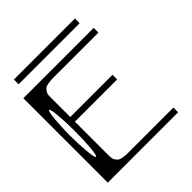

<svg xmlns="http://www.w3.org/2000/svg" viewBox="-228 -1040 1206 1206"><g transform="rotate(-45 375.0 -437.5)"><path d="M89.8 -521.5Q83 -449.2 83 -375Q83 -300.8 89.8 -228.5Q95.7 -167 104.5 -167Q113.3 -167 119.1 -228.5Q125 -290 125 -375Q125 -460 119.1 -521.5Q113.3 -583 104.5 -583Q95.7 -583 89.8 -521.5ZM667 -750V-708H292H252Q246.1 -708 218.8 -704.1Q200.2 -701.2 190.4 -693.4Q180.7 -685.5 173.8 -672.9Q167 -660.2 167 -639.6V-458H542V-417H167V-110.4Q167 -89.8 173.8 -77.1Q180.7 -64.5 190.4 -56.6Q200.2 -48.8 218.8 -45.9Q246.1 -42 252 -42H292H667V0H42V-750H167ZM625 -875V-833H83V-875Z"/></g></svg>

Font: okolaksMetalik
Style: bold
Weight: 700
Width: 7
Version: Version 0.6